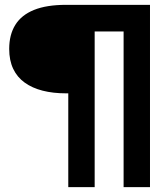

<svg xmlns="http://www.w3.org/2000/svg" viewBox="-20 -695 669 793"><path d="M262 78H371V-565H490.5V78H599.5V-675H252.5Q172.5 -675 120.5 -654Q68.5 -633 43.2 -592.2Q18 -551.5 18 -493Q18 -445.5 34.5 -410.8Q51 -376 82 -353.8Q113 -331.5 156 -320.5Q199 -309.5 252.5 -309.5H262Z"/></svg>

Font: Anybody UltraCondensed Thin
Style: Bold
Weight: 700
Version: Version 1.111